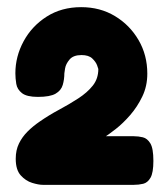

<svg xmlns="http://www.w3.org/2000/svg" viewBox="-20 -718 463 537"><path d="M100 -201Q88 -201 70 -206.5Q52 -212 38 -227.5Q24 -243 24 -274Q24 -298 33 -316.5Q42 -335 57 -350Q72 -365 91 -378Q117 -396 145 -411Q173 -426 198.5 -442.5Q224 -459 239.5 -478.5Q255 -498 255 -525Q255 -526 251.5 -535.5Q248 -545 238 -554.5Q228 -564 208 -564Q185 -564 174.5 -551.5Q164 -539 162 -526.5Q160 -514 160 -513Q160 -496 155.5 -480.5Q151 -465 135.5 -456Q120 -447 86 -447Q55 -447 41.5 -457.5Q28 -468 25.5 -483.5Q23 -499 23 -513Q23 -560 46 -602.5Q69 -645 110.5 -671.5Q152 -698 207 -698Q260 -698 301.5 -673Q343 -648 367.5 -606Q392 -564 392 -512Q392 -477 378 -448Q364 -419 344 -396Q324 -373 303.5 -357Q283 -341 269.5 -332.5Q256 -324 257 -324L256 -337H354Q367 -337 379.5 -334Q392 -331 400.5 -317Q409 -303 409 -268Q409 -235 401 -221Q393 -207 380.5 -204Q368 -201 354 -201Z"/></svg>

Font: Fredoka Expanded
Style: Bold
Weight: 700
Width: 7
Designer: Ben Nathan
Foundry: Milena B. Brandão, Ben Nathan
Version: Version 2.001